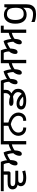

<svg xmlns="http://www.w3.org/2000/svg" viewBox="1872 -2541 902 4700"><g transform="rotate(-90 2323.0 -191.0)"><path d="M493 -196H255Q223 -196 191.5 -200.5Q160 -205 134 -213.5Q108 -222 90 -233Q61 -253 49 -278Q37 -303 37 -336Q37 -373 53.5 -397.5Q70 -422 97 -436Q123 -449 153.5 -452.5Q184 -456 239 -456H397V-551H-7V-622H575V-551H478V-414L449 -385H213Q186 -385 169.5 -382.5Q153 -380 142 -375Q131 -369 124.5 -359Q118 -349 118 -333Q118 -317 124.5 -304.5Q131 -292 146 -284Q163 -274 192.5 -270.5Q222 -267 283 -267H493ZM314 0Q241 0 197 -18.5Q153 -37 133.5 -68Q114 -99 114 -134Q114 -168 137.5 -196.5Q161 -225 210 -231L354 -196H314Q272 -196 252 -194.5Q232 -193 216 -184Q206 -177 200 -166Q194 -155 194 -141Q194 -109 225.5 -90.5Q257 -72 324 -72Q353 -72 378.5 -74.5Q404 -77 429 -83Q454 -89 480 -97L500 -25Q458 -14 412 -7Q366 0 314 0Z M1139 0V-373L1151 -356Q1116 -348 1085 -336Q1054 -324 1026.5 -308Q999 -292 973 -271L992 -305Q992 -248 983 -203.5Q974 -159 955.5 -133.5Q937 -108 908 -108Q887 -108 873 -120.5Q859 -133 859 -166Q859 -204 877.5 -246Q896 -288 923 -317Q922 -348 916.5 -380Q911 -412 902.5 -438.5Q894 -465 883 -478L915 -473Q882 -463 848 -447Q814 -431 786.5 -413Q759 -395 742 -379L756 -422Q756 -360 747.5 -312.5Q739 -265 720.5 -238.5Q702 -212 671 -212Q650 -212 636.5 -224.5Q623 -237 623 -271Q623 -308 641 -349.5Q659 -391 685 -419Q682 -482 668.5 -516Q655 -550 644 -558L687 -551H560V-622H711Q721 -602 730.5 -572Q740 -542 746.5 -509Q753 -476 753 -445L740 -456Q752 -471 783.5 -490.5Q815 -510 857 -527.5Q899 -545 941 -554Q951 -537 960 -510.5Q969 -484 976 -453.5Q983 -423 987 -393Q991 -363 991 -339L974 -353Q992 -368 1019 -383Q1046 -398 1080 -411.5Q1114 -425 1151 -433L1139 -405V-622H1316V-551H1220V0Z M1549 0Q1490 0 1451 -19Q1412 -38 1389.5 -68Q1367 -98 1357.5 -131.5Q1348 -165 1348 -194Q1348 -245 1374 -292.5Q1400 -340 1454.5 -378Q1509 -416 1593 -438V-551H1302V-622H1964V-551H1673V-438Q1758 -416 1812 -378Q1866 -340 1892 -292.5Q1918 -245 1918 -194Q1918 -165 1909 -131.5Q1900 -98 1877.5 -68Q1855 -38 1816 -19Q1777 0 1718 0L1713 -73Q1780 -73 1809 -107Q1838 -141 1838 -195Q1838 -257 1786 -305Q1734 -353 1633 -378Q1532 -353 1480 -305Q1428 -257 1428 -195Q1428 -141 1457.5 -107Q1487 -73 1554 -73Z M2206 0Q2132 0 2084.5 -15.5Q2037 -31 2014.5 -59.5Q1992 -88 1992 -127Q1992 -157 2008 -182Q2024 -207 2055.5 -222Q2087 -237 2135 -237Q2193 -237 2239.5 -217Q2286 -197 2322 -165.5Q2358 -134 2381 -101L2319 -67Q2287 -104 2241 -135Q2195 -166 2139 -166Q2106 -166 2089.5 -155Q2073 -144 2073 -125Q2073 -97 2106.5 -83Q2140 -69 2205 -69Q2241 -69 2278.5 -74Q2316 -79 2347.5 -93Q2379 -107 2398.5 -133Q2418 -159 2418 -202Q2418 -243 2387 -276Q2356 -309 2306 -324Q2283 -320 2253.5 -316Q2224 -312 2193 -312Q2148 -312 2124 -320.5Q2100 -329 2091 -342Q2082 -355 2082 -369Q2082 -398 2107.5 -408.5Q2133 -419 2169 -419Q2209 -419 2244.5 -412.5Q2280 -406 2314 -393Q2349 -407 2371.5 -436Q2394 -465 2394 -512Q2394 -526 2391.5 -542.5Q2389 -559 2382 -578L2415 -551H1950V-622H2561V-551H2444L2467 -576Q2471 -560 2473 -543Q2475 -526 2475 -511Q2475 -449 2450.5 -416.5Q2426 -384 2389 -362Q2445 -333 2472.5 -293Q2500 -253 2500 -199Q2500 -149 2478.5 -111.5Q2457 -74 2418 -49.5Q2379 -25 2325 -12.5Q2271 0 2206 0Z M3126 0V-373L3138 -356Q3103 -348 3072 -336Q3041 -324 3013.5 -308Q2986 -292 2960 -271L2979 -305Q2979 -248 2970 -203.5Q2961 -159 2942.5 -133.5Q2924 -108 2895 -108Q2874 -108 2860 -120.5Q2846 -133 2846 -166Q2846 -204 2864.5 -246Q2883 -288 2910 -317Q2909 -348 2903.5 -380Q2898 -412 2889.5 -438.5Q2881 -465 2870 -478L2902 -473Q2869 -463 2835 -447Q2801 -431 2773.5 -413Q2746 -395 2729 -379L2743 -422Q2743 -360 2734.5 -312.5Q2726 -265 2707.5 -238.5Q2689 -212 2658 -212Q2637 -212 2623.5 -224.5Q2610 -237 2610 -271Q2610 -308 2628 -349.5Q2646 -391 2672 -419Q2669 -482 2655.5 -516Q2642 -550 2631 -558L2674 -551H2547V-622H2698Q2708 -602 2717.5 -572Q2727 -542 2733.5 -509Q2740 -476 2740 -445L2727 -456Q2739 -471 2770.5 -490.5Q2802 -510 2844 -527.5Q2886 -545 2928 -554Q2938 -537 2947 -510.5Q2956 -484 2963 -453.5Q2970 -423 2974 -393Q2978 -363 2978 -339L2961 -353Q2979 -368 3006 -383Q3033 -398 3067 -411.5Q3101 -425 3138 -433L3126 -405V-622H3303V-551H3207V0Z M3868 0V-373L3880 -356Q3845 -348 3814 -336Q3783 -324 3755.5 -308Q3728 -292 3702 -271L3721 -305Q3721 -248 3712 -203.5Q3703 -159 3684.5 -133.5Q3666 -108 3637 -108Q3616 -108 3602 -120.5Q3588 -133 3588 -166Q3588 -204 3606.5 -246Q3625 -288 3652 -317Q3651 -348 3645.5 -380Q3640 -412 3631.5 -438.5Q3623 -465 3612 -478L3644 -473Q3611 -463 3577 -447Q3543 -431 3515.5 -413Q3488 -395 3471 -379L3485 -422Q3485 -360 3476.5 -312.5Q3468 -265 3449.5 -238.5Q3431 -212 3400 -212Q3379 -212 3365.5 -224.5Q3352 -237 3352 -271Q3352 -308 3370 -349.5Q3388 -391 3414 -419Q3411 -482 3397.5 -516Q3384 -550 3373 -558L3416 -551H3289V-622H3440Q3450 -602 3459.5 -572Q3469 -542 3475.5 -509Q3482 -476 3482 -445L3469 -456Q3481 -471 3512.5 -490.5Q3544 -510 3586 -527.5Q3628 -545 3670 -554Q3680 -537 3689 -510.5Q3698 -484 3705 -453.5Q3712 -423 3716 -393Q3720 -363 3720 -339L3703 -353Q3721 -368 3748 -383Q3775 -398 3809 -411.5Q3843 -425 3880 -433L3868 -405V-622H4045V-551H3949V0Z M4313 -546Q4366 -546 4408.5 -526Q4451 -506 4481 -465H4486L4498 -536H4568V9Q4568 85 4542 136.5Q4516 188 4463 214Q4410 240 4328 240Q4270 240 4221.5 231.5Q4173 223 4135 206V125Q4173 145 4224 156Q4275 167 4333 167Q4402 167 4441.5 126.5Q4481 86 4481 16V-5Q4481 -17 4482 -39.5Q4483 -62 4484 -71H4480Q4452 -30 4410.5 -10Q4369 10 4314 10Q4210 10 4151.5 -63Q4093 -136 4093 -267Q4093 -395 4151.5 -470.5Q4210 -546 4313 -546ZM4325 -472Q4258 -472 4221 -418.5Q4184 -365 4184 -266Q4184 -167 4220.5 -114.5Q4257 -62 4327 -62Q4368 -62 4397 -72.5Q4426 -83 4445 -105.5Q4464 -128 4473 -163Q4482 -198 4482 -246V-267Q4482 -340 4465.5 -385Q4449 -430 4414 -451Q4379 -472 4325 -472Z"/></g></svg>

Font: gurmukhi25
Style: Book
Weight: 400
Designer: Jelle Bosma - Monotype Design Team
Foundry: Monotype Imaging Inc.
Version: Version 2.003